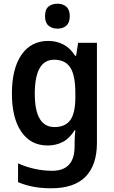

<svg xmlns="http://www.w3.org/2000/svg" viewBox="-20 -772 615 1032"><path d="M239 -552Q284 -552 320.5 -533Q357 -514 384 -472H389L400 -542H501V-4Q501 115 440 177.5Q379 240 255 240Q204 240 160.5 232Q117 224 77 207V106Q121 126 168 136Q215 146 261 146Q320 146 350.5 113.5Q381 81 381 13V0Q381 -17 382 -37Q383 -57 385 -72H381Q354 -28 317.5 -9Q281 10 236 10Q145 10 94.5 -64Q44 -138 44 -269Q44 -403 95.5 -477.5Q147 -552 239 -552ZM271 -451Q167 -451 167 -268Q167 -89 273 -89Q330 -89 357.5 -126Q385 -163 385 -250V-271Q385 -368 357.5 -409.5Q330 -451 271 -451ZM289 -752Q318 -752 336.5 -736Q355 -720 355 -685Q355 -650 336.5 -634Q318 -618 289 -618Q260 -618 241 -634Q222 -650 222 -685Q222 -721 240.5 -736.5Q259 -752 289 -752Z"/></svg>

Font: Noto Sans Telugu SemiCondensed SemiBold
Style: Regular
Weight: 600
Width: 4
Designer: Jelle Bosma - Monotype Design Team
Foundry: Monotype Imaging Inc.
Version: Version 2.005; ttfautohint (v1.8.4.7-5d5b)